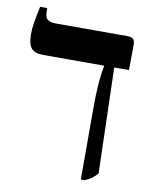

<svg xmlns="http://www.w3.org/2000/svg" viewBox="-76 -705 614 770"><g transform="rotate(10 230.5 -320.0)"><path d="M306 -288Q306 -396 319 -457V-459H71Q35 -459 21.5 -476.5Q8 -494 8 -532Q8 -555 12 -579.5Q16 -604 25 -647H54V-633Q54 -611 64 -601.5Q74 -592 100 -592H389Q406 -592 413.5 -585.5Q421 -579 421 -563L420 -459H360L372 -29Q359 -15 348.5 -7.5Q338 0 320 7H306Z"/></g></svg>

Font: Noto Serif Hebrew SemiBold
Style: Regular
Weight: 600
Designer: Monotype Design Team
Foundry: Monotype Imaging Inc.
Version: Version 1.000